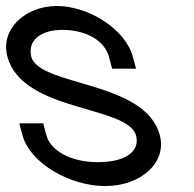

<svg xmlns="http://www.w3.org/2000/svg" viewBox="-60 -603 651 643"><path d="M384.8 -413C360.2 -505 237.3 -583 129.3 -583C23.6 -582 -59.8 -505 -35.2 -413C15.9 -226.1 368.2 -251 395.7 -148.7C409.4 -97.4 361.6 -60 269.4 -60C268.3 -60 267.2 -60 266.1 -60C176 -60 108.8 -99.6 95.3 -150L84.6 -190H4.6L15.3 -150C40.2 -57 173.9 20 290.9 20C291.6 20 292.4 20 293.1 20C410.8 20 500 -57.7 475.1 -150.8C426 -333.9 71.6 -313.1 44.8 -413C32.2 -464 70.7 -503 150.7 -503C232 -502 290.9 -465 304.8 -413L315.6 -373H395.6Z"/></svg>

Font: Nordica Advanced
Style: RegularLObl
Weight: 300
Version: Version 1.07